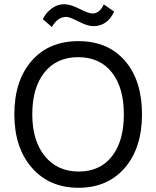

<svg xmlns="http://www.w3.org/2000/svg" viewBox="-20 -882 740 910"><path d="M294 -802Q253 -802 226 -754L183 -791Q197 -821 224.5 -841.5Q252 -862 283 -862Q314 -862 357 -840Q400 -818 418 -818Q452 -818 472 -861L521 -827Q489 -758 422 -758Q395 -758 352.5 -780Q310 -802 294 -802ZM350.5 -611Q248 -611 190.5 -538.5Q133 -466 133 -340.5Q133 -215 192.5 -142Q252 -69 353 -69Q454 -69 510.5 -141Q567 -213 567 -340Q567 -467 510 -539Q453 -611 350.5 -611ZM351.5 -687Q492 -687 572.5 -593.5Q653 -500 653 -340.5Q653 -181 571.5 -86.5Q490 8 352 8Q214 8 131 -87Q48 -182 48 -340.5Q48 -499 129.5 -593Q211 -687 351.5 -687Z"/></svg>

Font: Hind Colombo
Style: Regular
Weight: 400
Designer: Jyotish Sonowal, Aditi Pimprikar
Foundry: Indian Type Foundry
Version: Version 1.000;PS 1.0;hotconv 1.0.86;makeotf.lib2.5.63406; tt